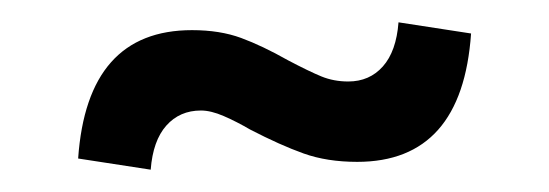

<svg xmlns="http://www.w3.org/2000/svg" viewBox="-20 -373 492 172"><path d="M50 -231Q58 -346 152 -346Q177 -346 196 -339Q215 -332 238 -319Q257 -309 268 -304.5Q279 -300 292 -300Q311 -300 323 -313.5Q335 -327 337 -353L402 -343Q394 -228 300 -228Q273 -228 252 -235.5Q231 -243 204 -257Q192 -264 180.5 -269Q169 -274 160 -274Q141 -274 129 -260.5Q117 -247 115 -221Z"/></svg>

Font: Athiti Medium
Style: Regular
Weight: 500
Designer: CadsonDemak Team
Foundry: CadsonDemak
Version: Version 1.032